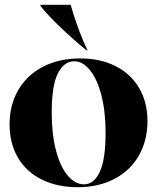

<svg xmlns="http://www.w3.org/2000/svg" viewBox="-20 -767 656 802"><path d="M20 -248Q20 -328 56 -390.5Q92 -453 159 -488Q226 -523 316 -523Q398 -523 461.5 -491.5Q525 -460 560.5 -400.5Q596 -341 596 -261Q596 -181 560.5 -118Q525 -55 458.5 -20Q392 15 304 15Q220 15 155.5 -16.5Q91 -48 55.5 -107.5Q20 -167 20 -248ZM331 3Q372 3 396.5 -48.5Q421 -100 421 -212Q421 -303 403 -371Q385 -439 355 -475Q325 -511 290 -511Q247 -511 221.5 -460Q196 -409 196 -297Q196 -206 214 -138Q232 -70 263 -33.5Q294 3 331 3ZM149 -742V-747H275Q291 -691 311 -638Q331 -585 346 -557H341Q286 -602 233 -652.5Q180 -703 149 -742Z"/></svg>

Font: Nyght Serif Bold
Style: Regular
Weight: 700
Designer: Maksym Kobuzan
Version: Version 0.410